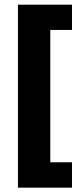

<svg xmlns="http://www.w3.org/2000/svg" viewBox="-20 -696 360 840"><path d="M58.5 125V-675.5H295V-565H200V14H295V125Z"/></svg>

Font: Anek Latin
Style: Bold
Weight: 700
Designer: Yesha Goshar
Foundry: Ek Type
Version: Version 1.003